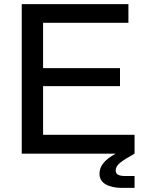

<svg xmlns="http://www.w3.org/2000/svg" viewBox="-20 -749 704 936"><path d="M86 0V-729H606V-638H190V-92H636V0ZM174 -329V-417H565V-329ZM575 167Q525 167 495 149.5Q465 132 465 98Q465 74 479 53Q493 32 524.5 11.5Q556 -9 609 -30L636 0Q587 27 565.5 44.5Q544 62 544 82Q544 98 557 103.5Q570 109 587 109H636V167Z"/></svg>

Font: BDO Grotesk
Style: Regular
Weight: 400
Designer: Deni Anggara
Foundry: Lokal Container
Version: Version 2.000